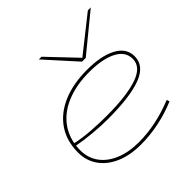

<svg xmlns="http://www.w3.org/2000/svg" viewBox="-200 -969 1159 1159"><g transform="rotate(-45 379.5 -390.0)"><path d="M670 -53Q600 -23 521.5 -6.5Q443 10 364 10Q272 10 204 -19.5Q136 -49 98.5 -102Q61 -155 61 -224Q61 -324 109.5 -394.5Q158 -465 246 -502.5Q334 -540 453 -540Q572 -540 643 -502.5Q714 -465 714 -394Q714 -313 617.5 -276.5Q521 -240 333 -240Q269 -240 202.5 -246.5Q136 -253 82 -263Q80 -244 80 -224Q80 -160 115 -111.5Q150 -63 214.5 -36Q279 -9 365 -9Q511 -9 664 -71ZM452 -521Q352 -521 274 -492.5Q196 -464 147.5 -410Q99 -356 85 -281Q140 -269 206.5 -264Q273 -259 339 -259Q510 -259 602.5 -290.5Q695 -322 695 -391Q695 -454 630 -487.5Q565 -521 452 -521ZM735 -790 498 -596H466L291 -790H314L484 -611L710 -790Z"/></g></svg>

Font: Georama ExtraExtended Thin
Style: Italic
Weight: 100
Width: 8
Italic angle: -9°
Designer: Jean-Baptiste Levee
Foundry: Production Type
Version: Version 1.000